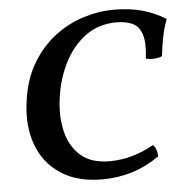

<svg xmlns="http://www.w3.org/2000/svg" viewBox="-51 -734 765 793"><g transform="rotate(-5 332.0 -338.0)"><path d="M664 -628Q651 -594 643.5 -556.5Q636 -519 631 -476Q600 -464 564 -472Q572 -538 560.5 -572.5Q549 -607 522 -619.5Q495 -632 456 -632Q381 -632 326.5 -591.5Q272 -551 238.5 -484Q205 -417 195 -338Q185 -263 200.5 -200.5Q216 -138 259.5 -100.5Q303 -63 378 -63Q426 -63 472 -76Q518 -89 562 -114Q571 -105 575 -92.5Q579 -80 580 -66Q526 -28 467 -9.5Q408 9 342 9Q237 9 168.5 -37Q100 -83 72 -161.5Q44 -240 58 -339Q70 -429 108.5 -494Q147 -559 202 -601.5Q257 -644 321.5 -664.5Q386 -685 450 -685Q512 -685 563.5 -671.5Q615 -658 664 -628Z"/></g></svg>

Font: Vollkorn SemiBold
Style: Italic
Weight: 600
Italic angle: -11°
Designer: Friedrich Althausen
Foundry: Friedrich Althausen
Version: Version 5.000